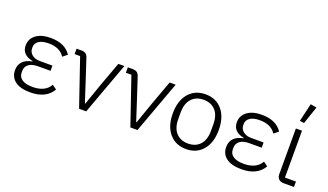

<svg xmlns="http://www.w3.org/2000/svg" viewBox="-73 -1264 3024 1771"><g transform="rotate(20 1439.5 -379.0)"><path d="M267.1 12.2Q169.4 12.2 118.2 -26.6Q66.9 -65.4 66.9 -133.8Q66.9 -186.5 98.9 -219.5Q130.9 -252.4 190.9 -263.2V-267.1Q138.7 -276.4 109.9 -304.9Q81.1 -333.5 81.1 -380.9Q81.1 -446.3 133.3 -485.6Q185.5 -524.9 275.9 -524.9Q417.5 -524.9 477.1 -433.1L433.1 -397.9Q385.7 -471.2 275.9 -471.2Q211.4 -471.2 178.7 -447.8Q146 -424.3 146 -388.2V-376Q146 -338.9 175.8 -314.5Q205.6 -290 254.9 -290H377V-238.8H254.9Q195.8 -238.8 163.8 -214.8Q131.8 -190.9 131.8 -147.9V-132.8Q131.8 -89.8 167.7 -65.9Q203.6 -42 270 -42Q394.5 -42 440.9 -125L483.9 -94.2Q422.9 12.2 267.1 12.2Z M744.1 0 586.9 -460H532.7V-513.2H579.1Q606 -513.2 621.6 -502.9Q637.2 -492.7 646 -466.8L708 -278.8L777.8 -64H781.7L856.9 -278.8L942.9 -513.2H1002L814 0Z M1247.6 0 1090.3 -460H1036.1V-513.2H1082.5Q1109.4 -513.2 1125 -502.9Q1140.6 -492.7 1149.4 -466.8L1211.4 -278.8L1281.2 -64H1285.2L1360.4 -278.8L1446.3 -513.2H1505.4L1317.4 0Z M1570.8 -255.9Q1570.8 -380.9 1632.3 -452.9Q1693.8 -524.9 1796.9 -524.9Q1899.9 -524.9 1960.9 -452.9Q2022 -380.9 2022 -255.9Q2022 -131.3 1960.9 -59.6Q1899.9 12.2 1796.9 12.2Q1693.8 12.2 1632.3 -59.6Q1570.8 -131.3 1570.8 -255.9ZM1796.9 -42Q1871.1 -42 1914.1 -89.4Q1957 -136.7 1957 -224.1V-289.1Q1957 -376.5 1914.1 -423.8Q1871.1 -471.2 1796.9 -471.2Q1722.2 -471.2 1679.2 -423.8Q1636.2 -376.5 1636.2 -289.1V-224.1Q1636.2 -136.7 1679.2 -89.4Q1722.2 -42 1796.9 -42Z M2339.8 12.2Q2242.2 12.2 2190.9 -26.6Q2139.6 -65.4 2139.6 -133.8Q2139.6 -186.5 2171.6 -219.5Q2203.6 -252.4 2263.7 -263.2V-267.1Q2211.4 -276.4 2182.6 -304.9Q2153.8 -333.5 2153.8 -380.9Q2153.8 -446.3 2206.1 -485.6Q2258.3 -524.9 2348.6 -524.9Q2490.2 -524.9 2549.8 -433.1L2505.9 -397.9Q2458.5 -471.2 2348.6 -471.2Q2284.2 -471.2 2251.5 -447.8Q2218.8 -424.3 2218.8 -388.2V-376Q2218.8 -338.9 2248.5 -314.5Q2278.3 -290 2327.6 -290H2449.7V-238.8H2327.6Q2268.6 -238.8 2236.6 -214.8Q2204.6 -190.9 2204.6 -147.9V-132.8Q2204.6 -89.8 2240.5 -65.9Q2276.4 -42 2342.8 -42Q2467.3 -42 2513.7 -125L2556.6 -94.2Q2495.6 12.2 2339.8 12.2Z M2738.8 -585.9 2695.8 -591.8 2737.8 -770 2797.9 -759.8ZM2752 0Q2720.2 0 2702.9 -17.8Q2685.5 -35.6 2685.5 -65.9V-513.2H2745.6V-53.2H2853.5V0Z"/></g></svg>

Font: Anuphan Light
Style: Regular
Weight: 300
Designer: Mike Abbink, Paul van der Laan, Pieter van Rosmalen, Mint Tantisuwanna
Foundry: Bold Monday; Cadson Demak
Version: Version 3.002;hotconv 1.0.109;makeotfexe 2.5.65596